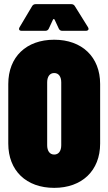

<svg xmlns="http://www.w3.org/2000/svg" viewBox="-20 -900 524 928"><path d="M85 -751H199C207 -751 213 -755 216 -762L236 -805C238 -809 242 -809 244 -805L264 -762C267 -755 273 -751 281 -751H395C403 -751 408 -755 408 -760C408 -763 407 -766 405 -769L342 -870C338 -877 332 -880 324 -880H153C145 -880 139 -877 135 -870L75 -769C73 -766 72 -763 72 -760C72 -754 77 -751 85 -751ZM242 8C376 8 464 -75 464 -206V-494C464 -625 376 -708 242 -708C107 -708 20 -625 20 -494V-206C20 -75 107 8 242 8ZM242 -153C220 -153 208 -171 208 -198V-502C208 -529 220 -547 242 -547C264 -547 276 -529 276 -502V-198C276 -171 264 -153 242 -153Z"/></svg>

Font: Barlow Condensed Black
Style: Regular
Weight: 900
Width: 3
Designer: Jeremy Tribby
Foundry: Tribby Type
Version: Version 1.422;hotconv 1.0.109;makeotfexe 2.5.65596